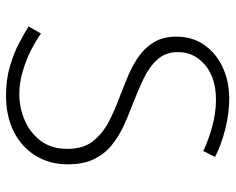

<svg xmlns="http://www.w3.org/2000/svg" viewBox="-90 -664 762 621"><g transform="rotate(90 290.5 -353.0)"><path d="M468 -630Q437 -645 392 -658Q347 -671 302 -671Q232 -671 190 -636Q148 -601 148 -548Q148 -508 172 -481.5Q196 -455 235 -436.5Q274 -418 318 -401Q353 -388 387.5 -372Q422 -356 450 -333Q478 -310 494.5 -276Q511 -242 511 -192Q511 -133 483 -87.5Q455 -42 405 -17Q355 8 289 8Q236 8 192.5 -5Q149 -18 116.5 -35.5Q84 -53 65 -65L88 -105Q110 -89 141.5 -73Q173 -57 210 -46Q247 -35 284 -35Q327 -35 367.5 -52Q408 -69 434.5 -103.5Q461 -138 461 -191Q461 -242 436 -273.5Q411 -305 372 -325Q333 -345 289 -361Q255 -374 221 -388.5Q187 -403 159 -423.5Q131 -444 114.5 -473Q98 -502 98 -543Q98 -594 124 -632Q150 -670 194.5 -691.5Q239 -713 296 -714Q346 -714 397.5 -701Q449 -688 487 -668Z"/></g></svg>

Font: Josefin Sans Thin Light
Style: Regular
Weight: 300
Version: Version 2.000